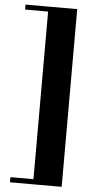

<svg xmlns="http://www.w3.org/2000/svg" viewBox="-62 -815 477 1001"><g transform="rotate(5 177.0 -315.0)"><path d="M150.5 150V-780H300.5V150ZM30 150V123H300.5V150ZM30 -754V-780H300.5V-754Z"/></g></svg>

Font: Bodoni Moda SC 9pt
Style: Bold
Weight: 700
Designer: Owen Earl
Foundry: indestructible type
Version: Version 2.005